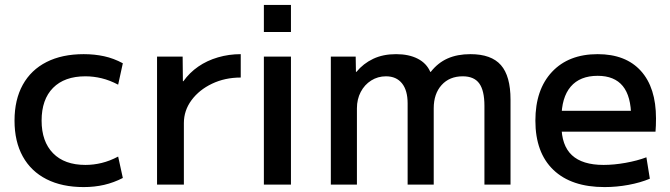

<svg xmlns="http://www.w3.org/2000/svg" viewBox="-20 -750 2722 780"><path d="M320 10Q232 10 169 -22Q106 -54 72.5 -114.5Q39 -175 39 -260Q39 -345 72.5 -405.5Q106 -466 169 -498Q232 -530 320 -530Q364 -530 403 -521.5Q442 -513 479 -493L460 -406Q426 -424 393 -432Q360 -440 327 -440Q242 -440 195.5 -393Q149 -346 149 -260Q149 -175 195.5 -127.5Q242 -80 327 -80Q360 -80 393 -88Q426 -96 460 -114L479 -27Q442 -8 403 1Q364 10 320 10Z M618 0V-520H722L723 -420H725Q750 -455 785.5 -479.5Q821 -504 865.5 -517Q910 -530 958 -530V-435Q894 -435 841.5 -410Q789 -385 758 -343Q727 -301 727 -250V0Z M1052 -620V-730H1162V-620ZM1052 0V-520H1162V0Z M1324 0V-520H1425L1426 -458H1428Q1456 -492 1496 -511Q1536 -530 1589 -530Q1641 -530 1677 -511.5Q1713 -493 1728 -458H1730Q1759 -495 1798.5 -512.5Q1838 -530 1891 -530Q1976 -530 2015 -485.5Q2054 -441 2054 -345V0H1948V-320Q1948 -382 1927 -411Q1906 -440 1860 -440Q1806 -440 1774 -404.5Q1742 -369 1742 -310V0H1636V-330Q1636 -383 1613 -411.5Q1590 -440 1548 -440Q1515 -440 1488 -423Q1461 -406 1445.5 -376.5Q1430 -347 1430 -310V0Z M2436 10Q2301 10 2228 -60Q2155 -130 2155 -260Q2155 -386 2222.5 -458Q2290 -530 2408 -530Q2522 -530 2583.5 -462Q2645 -394 2645 -269Q2645 -256 2644.5 -240Q2644 -224 2643 -215H2215V-300H2561L2544 -274Q2544 -359 2510 -400.5Q2476 -442 2408 -442Q2336 -442 2298.5 -398Q2261 -354 2261 -270V-240Q2261 -159 2303.5 -119.5Q2346 -80 2432 -80Q2474 -80 2521.5 -88.5Q2569 -97 2606 -111L2620 -24Q2582 -8 2533.5 1Q2485 10 2436 10Z"/></svg>

Font: M PLUS 1 Thin Medium
Style: Regular
Weight: 500
Version: Version 1.001